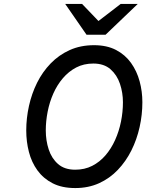

<svg xmlns="http://www.w3.org/2000/svg" viewBox="-20 -941 742 973"><path d="M361.5 12Q294 12 246.8 -12.2Q199.5 -36.5 169.8 -77.5Q140 -118.5 126.5 -171Q113 -223.5 113 -280Q113 -342 126.8 -404.2Q140.5 -466.5 168 -521.8Q195.5 -577 237 -619.8Q278.5 -662.5 333.2 -687.2Q388 -712 456.5 -712Q521.5 -712 568 -687.8Q614.5 -663.5 644 -622.2Q673.5 -581 687.5 -529.2Q701.5 -477.5 701.5 -423Q701.5 -359.5 687.5 -296.8Q673.5 -234 645.8 -178.5Q618 -123 577 -80Q536 -37 482 -12.5Q428 12 361.5 12ZM361 -81Q409 -81 447.2 -100.5Q485.5 -120 514.5 -153.8Q543.5 -187.5 563.2 -231.2Q583 -275 593 -324.2Q603 -373.5 603 -423Q603 -471 588 -516Q573 -561 540 -590Q507 -619 453 -619Q404.5 -619 366.2 -599Q328 -579 298.8 -544.8Q269.5 -510.5 250.2 -467Q231 -423.5 221.5 -375.2Q212 -327 212 -280Q212 -229 226.8 -183.8Q241.5 -138.5 274.2 -109.8Q307 -81 361 -81ZM418.5 -765 310.5 -921H396L479 -834.5L591.5 -921H678L515 -765Z"/></svg>

Font: Overpass Medium
Style: Italic
Weight: 500
Italic angle: -10°
Designer: Delve Withrington, Dave Bailey, Thomas Jockin
Foundry: Delve Fonts LLC
Version: Version 4.000